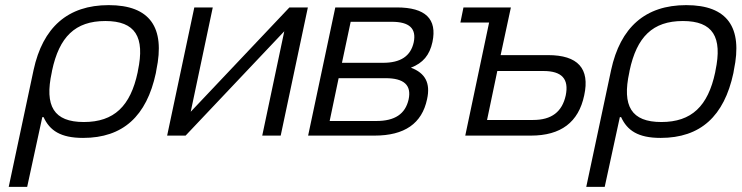

<svg xmlns="http://www.w3.org/2000/svg" viewBox="-20 -529 2893 749"><path d="M588 -244 590 -256C625 -422 565 -509 404 -509C244 -509 147 -422 111 -256L14 200H86L145 -72H150C174 -20 216 9 304 9C460 9 552 -76 588 -244ZM182 -247 183 -253C211 -385 273 -447 391 -447C508 -447 546 -385 518 -253L517 -247C489 -115 425 -53 307 -53C190 -53 153 -115 182 -247Z M632 0H704L1089 -407L1003 0H1075L1181 -500H1109L724 -93L810 -500H738Z M1182 0H1441C1558 0 1626 -47 1646 -142C1660 -205 1639 -244 1583 -265C1630 -283 1656 -314 1667 -365C1686 -455 1640 -500 1528 -500H1288ZM1266 -57 1301 -224H1484C1556 -224 1586 -197 1574 -141C1561 -84 1520 -57 1448 -57ZM1314 -284 1348 -444H1508C1577 -444 1605 -418 1594 -364C1582 -310 1543 -284 1474 -284Z M1795 0H2051C2168 0 2237 -52 2259 -157C2282 -262 2234 -314 2118 -314H1933L1973 -500H1788L1776 -441H1888ZM1880 -61 1920 -252H2100C2172 -252 2200 -221 2187 -157C2173 -93 2132 -61 2060 -61Z M2841 -244 2843 -256C2878 -422 2818 -509 2657 -509C2497 -509 2400 -422 2364 -256L2267 200H2339L2398 -72H2403C2427 -20 2469 9 2557 9C2713 9 2805 -76 2841 -244ZM2435 -247 2436 -253C2464 -385 2526 -447 2644 -447C2761 -447 2799 -385 2771 -253L2770 -247C2742 -115 2678 -53 2560 -53C2443 -53 2406 -115 2435 -247Z"/></svg>

Font: LT Wave Text Light Italic
Style: Regular
Weight: 300
Designer: Daniel Lyons
Version: Version 2.5 (Glyphs App)